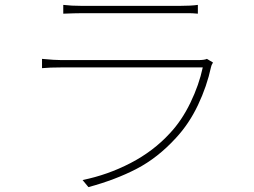

<svg xmlns="http://www.w3.org/2000/svg" viewBox="-20 -742 1040 786"><path d="M314 -718H563H657H717Q762 -718 790 -722V-686Q768 -688 757 -688H716H461H369H314Q289 -688 239 -686V-722Q272 -718 314 -718ZM844 -468Q827 -389 790.5 -312Q754 -235 700 -177Q626 -96 539.5 -51Q453 -6 342 24L318 -5Q421 -26 514.5 -74.5Q608 -123 675 -196Q724 -248 759.5 -321.5Q795 -395 810 -466H572H457H351H270H231Q183 -466 152 -463V-501Q204 -496 231 -496H453H566H670H751H790Q817 -496 827 -501L852 -486Q845 -475 844 -468Z"/></svg>

Font: Merged Yaku Han JP Thin
Style: Regular
Weight: 250
Designer: Ryoko NISHIZUKA 西塚涼子 (kana, bopomofo & ideographs); Paul D. Hunt (Latin, Greek & Cyrillic); Sandoll Communications 산돌커뮤니
Foundry: Adobe
Version: Version 2.004